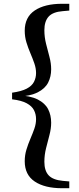

<svg xmlns="http://www.w3.org/2000/svg" viewBox="-20 -819 420 1017"><path d="M44 -293V-328Q94 -335 121.5 -349.5Q149 -364 160 -385.5Q171 -407 171 -432Q171 -457 162 -483Q153 -509 141 -537Q129 -565 120 -594.5Q111 -624 111 -656Q111 -728 164 -763.5Q217 -799 309 -799H347V-763L313 -760Q260 -756 237.5 -731Q215 -706 215 -659Q215 -623 224 -587Q233 -551 242 -517.5Q251 -484 251 -452Q251 -413 235 -381.5Q219 -350 180 -330Q141 -310 70 -306V-315Q141 -312 180 -292Q219 -272 235 -240.5Q251 -209 251 -169Q251 -138 242 -104Q233 -70 224 -34Q215 2 215 38Q215 85 237.5 109.5Q260 134 313 139L347 142V178H309Q217 178 164 142.5Q111 107 111 35Q111 3 120 -26.5Q129 -56 141 -84Q153 -112 162 -137.5Q171 -163 171 -188Q171 -214 160 -235.5Q149 -257 121.5 -272Q94 -287 44 -293Z"/></svg>

Font: Noto Serif KR ExtraLight
Style: Bold
Weight: 700
Version: Version 2.002-H1;hotconv 1.1.0;makeotfexe 2.6.0